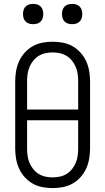

<svg xmlns="http://www.w3.org/2000/svg" viewBox="-20 -957 540 985"><path d="M250 8Q224 8 197.5 3Q171 -2 148 -15Q125 -28 107 -48Q89 -68 78 -92Q67 -116 62.5 -142.5Q58 -169 58 -195V-540Q58 -566 62.5 -592.5Q67 -619 78 -643Q89 -667 107 -687Q125 -707 148 -720Q171 -733 197.5 -738Q224 -743 250 -743Q276 -743 302.5 -738Q329 -733 352 -720Q375 -707 393 -687Q411 -667 422 -643Q433 -619 437.5 -592.5Q442 -566 442 -540V-195Q442 -169 437.5 -142.5Q433 -116 422 -92Q411 -68 393 -48Q375 -28 352 -15Q329 -2 302.5 3Q276 8 250 8ZM381 -395V-540Q381 -559 378.5 -577.5Q376 -596 368.5 -613.5Q361 -631 349.5 -645.5Q338 -660 322 -670Q306 -680 287.5 -684Q269 -688 250 -688Q231 -688 212.5 -684Q194 -680 178 -670Q162 -660 150.5 -645.5Q139 -631 131.5 -613.5Q124 -596 121.5 -577.5Q119 -559 119 -540V-395ZM250 -47Q269 -47 287.5 -51Q306 -55 322 -65Q338 -75 349.5 -89.5Q361 -104 368.5 -121.5Q376 -139 378.5 -157.5Q381 -176 381 -195V-340H119V-195Q119 -176 121.5 -157.5Q124 -139 131.5 -121.5Q139 -104 150.5 -89.5Q162 -75 178 -65Q194 -55 212.5 -51Q231 -47 250 -47ZM350 -833Q339 -833 329 -836Q319 -839 311.5 -846.5Q304 -854 301 -864Q298 -874 298 -885Q298 -896 301 -906Q304 -916 311.5 -923.5Q319 -931 329 -934Q339 -937 350 -937Q361 -937 371 -934Q381 -931 388.5 -923.5Q396 -916 399 -906Q402 -896 402 -885Q402 -874 399 -864Q396 -854 388.5 -846.5Q381 -839 371 -836Q361 -833 350 -833ZM150 -833Q139 -833 129 -836Q119 -839 111.5 -846.5Q104 -854 101 -864Q98 -874 98 -885Q98 -896 101 -906Q104 -916 111.5 -923.5Q119 -931 129 -934Q139 -937 150 -937Q161 -937 171 -934Q181 -931 188.5 -923.5Q196 -916 199 -906Q202 -896 202 -885Q202 -874 199 -864Q196 -854 188.5 -846.5Q181 -839 171 -836Q161 -833 150 -833Z"/></svg>

Font: Iosevka SS18 Light
Style: Regular
Weight: 300
Monospace: yes
Designer: Belleve Invis
Foundry: Belleve Invis
Version: Version 25.1.1; ttfautohint (v1.8.4)